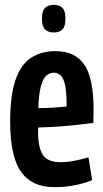

<svg xmlns="http://www.w3.org/2000/svg" viewBox="-20 -762 425 792"><path d="M203 10Q112 10 67 -53Q22 -116 22 -259Q22 -369 44 -432.5Q66 -496 108 -523.5Q150 -551 209 -551Q290 -551 328 -495Q366 -439 366 -310Q366 -302 365.5 -284Q365 -266 365 -255Q341 -252 303 -247.5Q265 -243 221.5 -240Q178 -237 137 -236Q137 -232 137 -228.5Q137 -225 137 -221Q137 -151 157.5 -122Q178 -93 229 -93Q256 -93 285.5 -98.5Q315 -104 345 -113L360 -19Q289 10 203 10ZM138 -316Q172 -316 206.5 -318.5Q241 -321 255 -323Q255 -403 242 -432.5Q229 -462 202 -462Q185 -462 171.5 -450.5Q158 -439 149 -407.5Q140 -376 138 -316ZM202 -628Q179 -628 166 -640.5Q153 -653 153 -685Q153 -717 166 -729.5Q179 -742 202 -742Q225 -742 237.5 -729.5Q250 -717 250 -685Q250 -653 237.5 -640.5Q225 -628 202 -628Z"/></svg>

Font: Georama Condensed SemiBold
Style: Regular
Weight: 600
Width: 3
Designer: Jean-Baptiste Levee
Foundry: Production Type
Version: Version 1.000